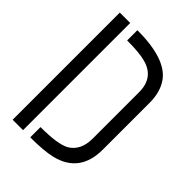

<svg xmlns="http://www.w3.org/2000/svg" viewBox="-203 -775 866 866"><g transform="rotate(45 230.5 -342.0)"><path d="M40 0V-683.6H106.4V0ZM152.3 0V-65.4Q261.7 -65.4 302.7 -87.9Q354.5 -118.2 355.5 -192.4V-491.2Q355.5 -585 269.5 -607.4Q230.5 -618.2 152.3 -618.2V-683.6Q334 -683.6 390.6 -605.5Q422.9 -560.5 422.9 -491.2V-192.4Q422.9 -44.9 288.1 -11.7Q238.3 0 152.3 0Z"/></g></svg>

Font: Post No Bills Colombo
Style: Medium
Weight: 600
Designer: Kosala Senevirathne, Siva Puranthara, Lasantha Premarathna, Tharique Azeez
Foundry: Mooniak
Version: Version 1.220 ; ttfautohint (v1.5)